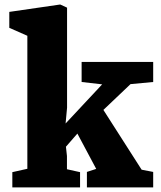

<svg xmlns="http://www.w3.org/2000/svg" viewBox="-20 -816 703 836"><path d="M33.7 0H328.6V-66.4L271.5 -79.1V-136.7L267.1 -177.2L316.9 -234.4L398.9 -80.6L358.4 -67.4V0H647V-67.4L596.7 -77.1L430.2 -337.4L548.3 -449.7L647 -459V-546.4H335.4V-459L424.8 -448.7L265.6 -278.3L272 -347.2V-782.7L242.2 -796.4L20.5 -764.2V-694.8L99.1 -660.2V-81.1L33.7 -66.4Z"/></svg>

Font: Merriweather
Style: Heavy
Weight: 900
Designer: Eben Sorkin ( eben@eyebytes.com )
Foundry: Sorkin Type Co.
Version: Version 1.003